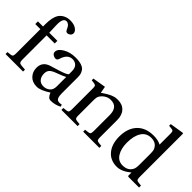

<svg xmlns="http://www.w3.org/2000/svg" viewBox="7 -1388 2046 2046"><g transform="rotate(45 1029.5 -365.0)"><path d="M30 -450V-490H107V-525Q107 -629 140 -679Q159 -708 192.5 -725Q226 -742 267 -742Q323 -742 356 -719.5Q389 -697 389 -669Q389 -648 373 -635Q357 -622 340 -622Q322 -622 313 -639Q296 -679 279.5 -693Q263 -707 245 -707Q194 -707 197 -602L201 -490H323V-450H201V-86Q201 -48 214.5 -40Q228 -32 296 -29V0H32V-29Q86 -33 96.5 -41Q107 -49 107 -87V-450Z M368 -130Q368 -221 461 -249Q476 -254 508.5 -263.5Q541 -273 559.5 -279Q578 -285 602 -293.5Q626 -302 640.5 -310Q655 -318 662 -325V-367Q662 -421 637 -444Q612 -467 577 -467Q503 -467 474 -369Q466 -341 442 -341Q424 -341 405 -353.5Q386 -366 386 -388Q386 -431 446 -466.5Q506 -502 588 -502Q642 -502 677 -490Q712 -478 727 -456.5Q742 -435 747 -415.5Q752 -396 752 -369V-127Q752 -49 787 -41Q808 -35 838 -42L844 -18Q784 12 726 12Q701 12 687 -3Q673 -18 661 -48Q570 12 512 12Q445 12 406.5 -29Q368 -70 368 -130ZM469 -144Q469 -98 492.5 -69.5Q516 -41 561 -41Q599 -41 630.5 -65Q662 -89 662 -143V-284Q643 -272 547 -236Q505 -220 487 -199.5Q469 -179 469 -144Z M874 0V-29Q928 -33 938.5 -41Q949 -49 949 -87V-402Q949 -428 943 -436Q937 -444 917 -447L879 -452V-477L1028 -502L1042 -426Q1046 -429 1067 -442.5Q1088 -456 1093 -459Q1098 -462 1115.5 -472Q1133 -482 1141.5 -485Q1150 -488 1165.5 -493.5Q1181 -499 1195 -500.5Q1209 -502 1224 -502Q1293 -502 1332 -460Q1371 -418 1371 -343V-87Q1371 -49 1381.5 -41Q1392 -33 1446 -29V0H1202V-29Q1256 -33 1266.5 -41Q1277 -49 1277 -87V-323Q1277 -448 1172 -448Q1134 -448 1102 -427.5Q1070 -407 1053 -376Q1043 -356 1043 -321V-87Q1043 -49 1053.5 -41Q1064 -33 1118 -29V0Z M1510 -235Q1510 -361 1579 -433Q1646 -502 1764 -502Q1830 -502 1875 -478V-642Q1875 -670 1869 -678Q1863 -686 1843 -688L1805 -692V-717L1962 -742L1969 -736V-87Q1969 -49 1979.5 -41Q1990 -33 2044 -29V0H1882L1874 -7V-56Q1791 12 1719 12Q1621 12 1565.5 -55.5Q1510 -123 1510 -235ZM1614 -247Q1614 -157 1650 -99.5Q1686 -42 1752 -42Q1840 -42 1868 -114Q1875 -134 1875 -170V-346Q1875 -385 1866 -404Q1838 -467 1763 -467Q1689 -467 1651.5 -407.5Q1614 -348 1614 -247Z"/></g></svg>

Font: Linguistics Pro
Style: Regular
Weight: 400
Designer: Stefan Peev, Context Ltd
Foundry: Stefan Peev, Context Ltd
Version: Version 001.000